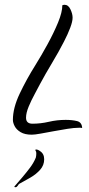

<svg xmlns="http://www.w3.org/2000/svg" viewBox="-20 -567 374 804"><path d="M113 -3Q84 -3 66.5 -13.5Q49 -24 41.5 -38.5Q34 -53 34 -65Q34 -115 62.5 -175Q91 -235 128 -294Q153 -334 179 -381.5Q205 -429 223 -472.5Q241 -516 241 -545Q247 -547 250 -547Q266 -547 275 -528Q284 -509 284 -493Q284 -477 274 -450.5Q264 -424 248 -393Q226 -350 198 -303.5Q170 -257 147 -214Q139 -198 125 -172.5Q111 -147 100 -120.5Q89 -94 89 -74Q89 -49 116 -49Q150 -49 184.5 -57Q219 -65 255 -65Q282 -65 302.5 -60Q323 -55 324 -31Q321 -32 317.5 -32Q314 -32 310 -32Q291 -32 262.5 -27.5Q234 -23 204.5 -17.5Q175 -12 150 -7.5Q125 -3 113 -3ZM45 217Q37 217 42 212L73 176Q90 156 105.5 135.5Q121 115 130 93Q131 89 131.5 84.5Q132 80 132 76Q132 68 130 66Q128 63 128 61Q128 59 131 59Q139 59 148 66Q165 77 165 100Q165 125 148 144Q131 163 107.5 176.5Q84 190 62 202Q59 203 57.5 206Q56 209 54 211Q50 217 45 217Z"/></svg>

Font: Birthstone
Style: Regular
Weight: 400
Designer: Robert E. Leuschke
Foundry: Robert E. Leuschke
Version: Version 1.013; ttfautohint (v1.8.3)